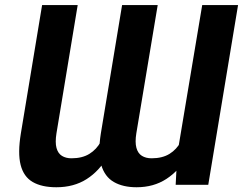

<svg xmlns="http://www.w3.org/2000/svg" viewBox="-20 -748 983 777"><path d="M697.3 -123.5 798.3 -727.5H943.4L822.8 0H690.9ZM734.9 -246.1 782.7 -247.1Q770.5 -173.3 737.5 -115.2Q704.6 -57.1 653.1 -23.7Q601.6 9.8 532.7 9.8Q477.5 9.8 440.7 -11.5Q403.8 -32.7 389.6 -80.6Q375.5 -128.4 388.2 -208.5L474.1 -727.5H618.2L531.7 -208.5Q525.9 -172.4 532 -149.9Q538.1 -127.4 554.2 -117.4Q570.3 -107.4 593.3 -107.4Q637.2 -107.4 666.3 -125.5Q695.3 -143.6 711.9 -175Q728.5 -206.5 734.9 -246.1ZM411.6 -246.1 460 -247.1Q447.8 -172.4 415 -114.3Q382.3 -56.2 330.6 -23.2Q278.8 9.8 208 9.8Q148.9 9.8 112.3 -11.5Q75.7 -32.7 63.5 -80.6Q51.3 -128.4 64.5 -208.5L150.4 -727.5H294.4L208.5 -208.5Q202.6 -171.4 208.7 -149.2Q214.8 -127 230.7 -117.2Q246.6 -107.4 269 -107.4Q313 -107.4 342 -125.5Q371.1 -143.6 387.9 -174.8Q404.8 -206.1 411.6 -246.1Z"/></svg>

Font: Inter 20pt
Style: Bold Italic
Weight: 700
Italic angle: -9.3988°
Version: Version 4.001;git-66647c0bb